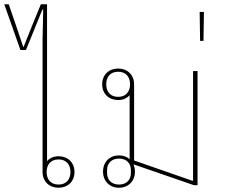

<svg xmlns="http://www.w3.org/2000/svg" viewBox="-45 -870 1066 902"><path d="M230 12C273 12 305 -17 305 -62C305 -107 273 -136 230 -136C207 -136 188 -127 176 -113V-850H147L104 -745L66 -650H64L32 -745L-4 -850H-25L51 -635H77L154 -825H158L155 -686V-62C155 -17 187 12 230 12ZM230 -3C193 -3 174 -28 174 -62C174 -96 193 -121 230 -121C267 -121 286 -96 286 -62C286 -28 267 -3 230 -3Z M514 12C557 12 589 -18 589 -64C589 -77 586 -88 582 -98L866 0H883V-536H862V-21H858L585 -116V-474C585 -519 553 -548 510 -548C467 -548 435 -519 435 -474C435 -429 467 -400 510 -400C533 -400 551 -408 564 -423V-131V-122C551 -134 534 -140 514 -140C471 -140 439 -110 439 -64C439 -18 471 12 514 12ZM514 -3C477 -3 458 -27 458 -57V-71C458 -101 477 -125 514 -125C551 -125 570 -101 570 -71V-57C570 -27 551 -3 514 -3ZM510 -415C473 -415 454 -440 454 -474C454 -508 473 -533 510 -533C547 -533 566 -508 566 -474C566 -440 547 -415 510 -415Z M893 -814 895 -678H911L913 -814Z"/></svg>

Font: IBM Plex Thai Looped Thin
Style: Regular
Weight: 100
Designer: Mike Abbink, Paul van der Laan, Pieter van Rosmalen, Ben Mitchell, Mark Frömberg
Foundry: Bold Monday
Version: Version 1.0